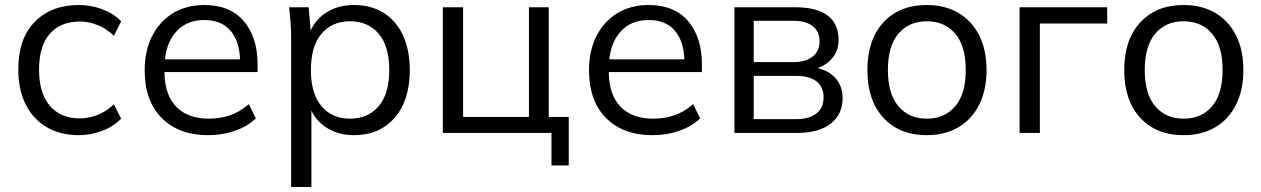

<svg xmlns="http://www.w3.org/2000/svg" viewBox="-20 -531 5039 767"><path d="M295 9Q221 9 166.5 -23Q112 -55 82.5 -114Q53 -173 53 -254Q53 -377 119 -444Q185 -511 295 -511Q344 -511 389 -494Q434 -477 464 -446L435 -388Q405 -417 369.5 -431Q334 -445 300 -445Q222 -445 179 -396Q136 -347 136 -253Q136 -159 179 -108.5Q222 -58 300 -58Q333 -58 368.5 -71.5Q404 -85 435 -114L464 -57Q433 -25 387 -8Q341 9 295 9Z M812 9Q694 9 626 -59.5Q558 -128 558 -250Q558 -329 588 -387.5Q618 -446 671.5 -478.5Q725 -511 796 -511Q899 -511 954 -446.5Q1009 -382 1009 -273V-243H637Q638 -151 684.5 -104Q731 -57 814 -57Q859 -57 898 -70Q937 -83 974 -115L1002 -58Q969 -26 918.5 -8.5Q868 9 812 9ZM796 -451Q729 -451 688 -409Q647 -367 639 -294H939Q936 -369 899.5 -410Q863 -451 796 -451Z M1143 216V-386Q1143 -414 1140.5 -443.5Q1138 -473 1135 -502H1213L1221 -409Q1243 -457 1288.5 -484Q1334 -511 1394 -511Q1462 -511 1512 -480Q1562 -449 1589.5 -390.5Q1617 -332 1617 -251Q1617 -130 1556.5 -60.5Q1496 9 1394 9Q1336 9 1291 -17Q1246 -43 1224 -89V216ZM1378 -57Q1450 -57 1492.5 -106.5Q1535 -156 1535 -251Q1535 -347 1492.5 -396.5Q1450 -446 1378 -446Q1307 -446 1264.5 -396.5Q1222 -347 1222 -251Q1222 -156 1264.5 -106.5Q1307 -57 1378 -57Z M2183 130V0H1749V-502H1830V-64H2093V-502H2172V-64H2252V130Z M2587 9Q2469 9 2401 -59.5Q2333 -128 2333 -250Q2333 -329 2363 -387.5Q2393 -446 2446.5 -478.5Q2500 -511 2571 -511Q2674 -511 2729 -446.5Q2784 -382 2784 -273V-243H2412Q2413 -151 2459.5 -104Q2506 -57 2589 -57Q2634 -57 2673 -70Q2712 -83 2749 -115L2777 -58Q2744 -26 2693.5 -8.5Q2643 9 2587 9ZM2571 -451Q2504 -451 2463 -409Q2422 -367 2414 -294H2714Q2711 -369 2674.5 -410Q2638 -451 2571 -451Z M2914 0V-502H3156Q3330 -502 3330 -370Q3330 -331 3307 -301.5Q3284 -272 3246 -259Q3293 -248 3319.5 -216.5Q3346 -185 3346 -139Q3346 -74 3298.5 -37Q3251 0 3164 0ZM2991 -283H3151Q3199 -283 3226.5 -305Q3254 -327 3254 -366Q3254 -405 3226.5 -426.5Q3199 -448 3151 -448H2991ZM2991 -55H3160Q3213 -55 3241.5 -77.5Q3270 -100 3270 -142Q3270 -184 3241.5 -206Q3213 -228 3160 -228H2991Z M3682 9Q3573 9 3509 -60.5Q3445 -130 3445 -251Q3445 -372 3509 -441.5Q3573 -511 3682 -511Q3755 -511 3808.5 -479.5Q3862 -448 3891.5 -390Q3921 -332 3921 -251Q3921 -171 3891.5 -112.5Q3862 -54 3808.5 -22.5Q3755 9 3682 9ZM3682 -57Q3754 -57 3796 -106.5Q3838 -156 3838 -251Q3838 -347 3796 -396.5Q3754 -446 3682 -446Q3611 -446 3569 -396.5Q3527 -347 3527 -251Q3527 -156 3569 -106.5Q3611 -57 3682 -57Z M4053 0V-502H4403V-437H4134V0Z M4708 9Q4599 9 4535 -60.5Q4471 -130 4471 -251Q4471 -372 4535 -441.5Q4599 -511 4708 -511Q4781 -511 4834.5 -479.5Q4888 -448 4917.5 -390Q4947 -332 4947 -251Q4947 -171 4917.5 -112.5Q4888 -54 4834.5 -22.5Q4781 9 4708 9ZM4708 -57Q4780 -57 4822 -106.5Q4864 -156 4864 -251Q4864 -347 4822 -396.5Q4780 -446 4708 -446Q4637 -446 4595 -396.5Q4553 -347 4553 -251Q4553 -156 4595 -106.5Q4637 -57 4708 -57Z"/></svg>

Font: Mulish
Style: Regular
Weight: 400
Designer: Vernon Adams
Foundry: Vernon Adams
Version: Version 3.603; ttfautohint (v1.8.3)